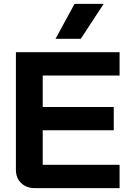

<svg xmlns="http://www.w3.org/2000/svg" viewBox="-20 -969 668 989"><path d="M62 -94V-700H596V-580H200V-418H566V-298H200V-120H596V0H159Q116 0 89 -26Q62 -52 62 -94ZM364 -949H514L396 -769H266Z"/></svg>

Font: Bai Jamjuree
Style: Bold
Weight: 700
Designer: Katatrad Aksorn Co.,Ltd.
Foundry: Cadson Demak Co.,Ltd.
Version: Version 1.000; ttfautohint (v1.6)